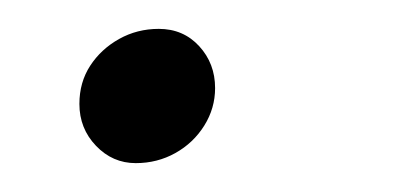

<svg xmlns="http://www.w3.org/2000/svg" viewBox="-20 -105 290 133"><path d="M74 8Q58 8 46.5 -4Q35 -16 35 -33Q35 -48 42.5 -59.5Q50 -71 62.5 -78Q75 -85 90 -85Q107 -85 118 -73Q129 -61 129 -44Q129 -30 121.5 -18Q114 -6 101.5 1Q89 8 74 8Z"/></svg>

Font: Red Hat Text VF
Style: Italic
Weight: 300
Italic angle: -12°
Designer: Pentagram, MCKL
Foundry: Pentagram, MCKL
Version: Version 1.023